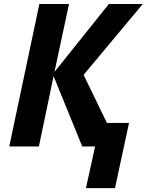

<svg xmlns="http://www.w3.org/2000/svg" viewBox="-20 -734 735 962"><path d="M456.5 0H392.1L248.5 -352.5L174.8 0H26.4L177.2 -713.9H325.7L252.9 -373.5L525.4 -713.9H695.3L398.9 -358.9L515.6 -118.2H626.5L556.2 208.5H410.6Z"/></svg>

Font: Viking Open Sans
Style: Bold Italic
Weight: 700
Italic angle: -12°
Foundry: Ascender Corporation
Version: Version 2.000